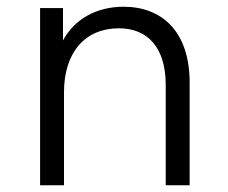

<svg xmlns="http://www.w3.org/2000/svg" viewBox="-20 -550 676 570"><path d="M347 -530C266 -530 201 -493 167 -430V-526H99V0H170V-276C170 -395 233 -466 333 -466C419 -466 472 -408 472 -298V0H543V-305C543 -455 462 -530 347 -530Z"/></svg>

Font: Chess Sans
Style: Regular
Weight: 400
Designer: Wolf Bōese
Foundry: Wolf Bōese
Version: Version 7.223;Glyphs 3.3 (3306)